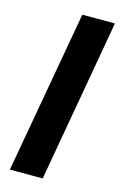

<svg xmlns="http://www.w3.org/2000/svg" viewBox="-110 -747 501 796"><g transform="rotate(15 140.5 -349.0)"><path d="M17 0 141 -698H281L158 0Z"/></g></svg>

Font: Poppins SemiBold
Style: Italic
Weight: 600
Italic angle: -10°
Designer: Ninad Kale (Devanagari), Jonny Pinhorn (Latin)
Foundry: Indian Type Foundry
Version: Version 3.200;PS 1.000;hotconv 16.6.54;makeotf.lib2.5.65590